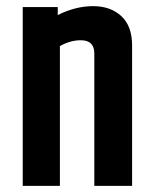

<svg xmlns="http://www.w3.org/2000/svg" viewBox="-20 -605 499 625"><path d="M168 -556Q226 -585 283 -585Q340 -585 375 -552.5Q410 -520 410 -457V0H287V-431Q287 -474 243 -474Q209 -474 175 -455V0H54V-582H168Z"/></svg>

Font: Khand Semibold
Style: Regular
Weight: 600
Designer: Devanagari: Sanchit Sawaria, Jyotish Sonowal; Latin: Satya Rajpurohit
Foundry: Indian Type Foundry
Version: Version 1.100;PS 1.0;hotconv 1.0.78;makeotf.lib2.5.61930; tt